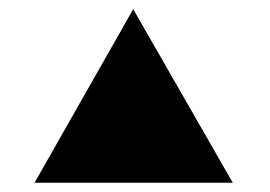

<svg xmlns="http://www.w3.org/2000/svg" viewBox="-20 -458 588 418"><path d="M55.2 -60.1 270 -438 486.8 -60.1Z"/></svg>

Font: Modern Pictograms
Style: Normal
Weight: 400
Designer: John Caserta
Foundry: John Caserta
Version: 1.000